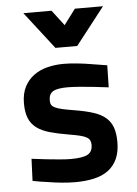

<svg xmlns="http://www.w3.org/2000/svg" viewBox="-54 -790 602 843"><g transform="rotate(-5 247.0 -368.5)"><path d="M426 -391Q391 -395 358 -399Q329 -402 299 -404.5Q269 -407 246 -407Q201 -407 182 -396Q163 -385 163 -356Q163 -344 167.5 -336.5Q172 -329 184 -323.5Q196 -318 216 -313.5Q236 -309 267 -304Q316 -296 350 -285Q384 -274 404.5 -256Q425 -238 434 -212Q443 -186 443 -149Q443 -105 429 -74.5Q415 -44 389.5 -25Q364 -6 327 2.5Q290 11 244 11Q217 11 185 8Q153 5 124 0Q91 -4 57 -11L61 -108Q95 -104 128 -100Q156 -97 184.5 -94.5Q213 -92 233 -92Q286 -92 307.5 -104Q329 -116 329 -146Q329 -158 325 -166Q321 -174 310.5 -180Q300 -186 281.5 -190.5Q263 -195 233 -200Q185 -208 150 -218Q115 -228 92.5 -245Q70 -262 59.5 -288Q49 -314 49 -353Q49 -396 64.5 -426Q80 -456 106 -475Q132 -494 166 -502.5Q200 -511 238 -511Q265 -511 298 -507.5Q331 -504 360 -499Q393 -494 428 -488ZM81 -748H205L257 -680L308 -748H432L304 -584H208Z"/></g></svg>

Font: Panefresco 800wt
Style: Regular
Weight: 800
Designer: Campivisivi
Foundry: Campivisivi & Chank Co
Version: Version 1.001